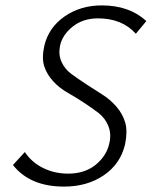

<svg xmlns="http://www.w3.org/2000/svg" viewBox="-20 -684 562 711"><path d="M385 -154Q393 -189 381 -218Q369 -247 345 -265.5Q321 -284 290.5 -304Q260 -324 230 -341Q200 -358 177 -383Q154 -408 144 -438Q134 -468 144 -514Q160 -582 219 -623Q278 -664 357 -664Q459 -664 522 -606L483 -559Q432 -616 343 -616Q287 -616 248.5 -585Q210 -554 202 -513Q196 -481 208 -454.5Q220 -428 244.5 -410Q269 -392 299.5 -372Q330 -352 359.5 -333.5Q389 -315 412 -288Q435 -261 444 -229Q453 -197 443 -149Q426 -77 364.5 -35Q303 7 217 7Q91 7 28 -73L72 -121Q97 -83 139.5 -62Q182 -41 232 -41Q294 -41 334.5 -74Q375 -107 385 -154Z"/></svg>

Font: EauTestText Semilight
Style: Italic
Weight: 300
Italic angle: -12°
Designer: Christian Thalmann (Catharsis Fonts)
Version: Version 0.001;PS 000.001;hotconv 1.0.88;makeotf.lib2.5.64775